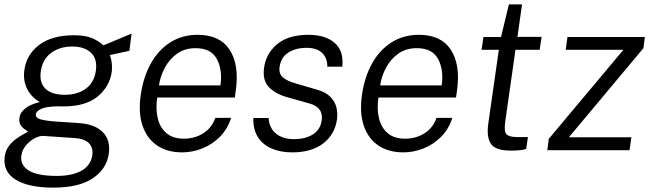

<svg xmlns="http://www.w3.org/2000/svg" viewBox="-20 -686 2972 877"><path d="M223 171Q111 171 51.8 134.8Q-7.5 98.5 1.5 29.5Q5 2 19.8 -18Q34.5 -38 53 -51.2Q71.5 -64.5 87 -72.8Q102.5 -81 108 -85Q101 -90 90.5 -97.5Q80 -105 73 -117.2Q66 -129.5 69 -149Q71.5 -171 94.5 -190Q117.5 -209 161.5 -220Q123 -242 104 -280Q85 -318 91 -364Q100.5 -436.5 158.8 -480.8Q217 -525 318.5 -525Q366.5 -525 397.2 -513Q428 -501 452.5 -479Q460.5 -482 477.8 -489.2Q495 -496.5 515.5 -505.2Q536 -514 553.8 -521.2Q571.5 -528.5 581 -532.5L571 -454L482 -434.5Q495 -398.5 490.5 -358.5Q481 -290.5 426 -245.2Q371 -200 271.5 -200Q265.5 -200 258.2 -200Q251 -200 247 -200.5Q190 -199.5 167.5 -188.5Q145 -177.5 143.5 -164Q142.5 -148.5 162.5 -141.8Q182.5 -135 232 -131Q251.5 -129.5 278.5 -128Q305.5 -126.5 338 -124Q412 -119.5 448.8 -83.2Q485.5 -47 477 16Q467.5 85 404.5 128Q341.5 171 223 171ZM276.5 -253Q333.5 -253 372 -281Q410.5 -309 418 -363.5Q425 -418 395 -445.8Q365 -473.5 310 -473.5Q252.5 -473.5 213 -444Q173.5 -414.5 166 -358Q159.5 -307.5 188.2 -280.2Q217 -253 276.5 -253ZM239.5 117.5Q310.5 117.5 353 93.2Q395.5 69 402 20.5Q406 -11 386.2 -31.8Q366.5 -52.5 320.5 -55.5L179 -65Q161.5 -66.5 139 -54.8Q116.5 -43 98.8 -22.2Q81 -1.5 77.5 25.5Q72 68 111.2 92.8Q150.5 117.5 239.5 117.5Z M812 10Q744.5 10 698 -21.2Q651.5 -52.5 631.2 -111.5Q611 -170.5 623 -253.5Q635 -336 669.8 -397.5Q704.5 -459 758.8 -493Q813 -527 883 -527Q984 -527 1028.8 -458.8Q1073.5 -390.5 1057 -272.5L1052.5 -240.5H698Q690.5 -188.5 700.5 -146Q710.5 -103.5 740 -78Q769.5 -52.5 820 -52.5Q869.5 -52.5 908.5 -77.2Q947.5 -102 963.5 -147.5H1035.5Q1019 -95.5 983.8 -60.5Q948.5 -25.5 903.5 -7.8Q858.5 10 812 10ZM706 -296H987Q997 -368 970.2 -417Q943.5 -466 873.5 -466Q824 -466 788.8 -440.8Q753.5 -415.5 732.8 -376.5Q712 -337.5 706 -296Z M1314.5 10Q1263 10 1222.5 -6.8Q1182 -23.5 1159 -58.2Q1136 -93 1137 -147H1207Q1210 -100.5 1241 -75.5Q1272 -50.5 1323 -50.5Q1374.5 -50.5 1409 -71.8Q1443.5 -93 1449.5 -137Q1457.5 -195.5 1394.5 -213L1293.5 -241.5Q1238 -257 1208.2 -288Q1178.5 -319 1186 -375.5Q1195 -442 1246.2 -484.5Q1297.5 -527 1389 -527Q1466 -527 1508.5 -490.2Q1551 -453.5 1543.5 -381.5H1475Q1475.5 -421 1451.5 -444.2Q1427.5 -467.5 1380 -467.5Q1331 -467.5 1297 -445.8Q1263 -424 1257 -379.5Q1253 -349.5 1272 -332.8Q1291 -316 1330 -305L1428 -276.5Q1469 -265 1490 -242.8Q1511 -220.5 1517 -194Q1523 -167.5 1519.5 -141.5Q1509.5 -71.5 1456.2 -30.8Q1403 10 1314.5 10Z M1822.5 10Q1755 10 1708.5 -21.2Q1662 -52.5 1641.8 -111.5Q1621.5 -170.5 1633.5 -253.5Q1645.5 -336 1680.2 -397.5Q1715 -459 1769.2 -493Q1823.5 -527 1893.5 -527Q1994.5 -527 2039.2 -458.8Q2084 -390.5 2067.5 -272.5L2063 -240.5H1708.5Q1701 -188.5 1711 -146Q1721 -103.5 1750.5 -78Q1780 -52.5 1830.5 -52.5Q1880 -52.5 1919 -77.2Q1958 -102 1974 -147.5H2046Q2029.5 -95.5 1994.2 -60.5Q1959 -25.5 1914 -7.8Q1869 10 1822.5 10ZM1716.5 -296H1997.5Q2007.5 -368 1980.8 -417Q1954 -466 1884 -466Q1834.5 -466 1799.2 -440.8Q1764 -415.5 1743.2 -376.5Q1722.5 -337.5 1716.5 -296Z M2314 2Q2243 2 2222.2 -29.2Q2201.5 -60.5 2210.5 -122.5L2258.5 -458.5H2179.5L2188.5 -517H2268.5L2304.5 -666H2364.5L2343.5 -517.5H2454L2445 -458.5H2334.5L2287.5 -128.5Q2281.5 -83.5 2294.2 -71.8Q2307 -60 2341.5 -60H2391.5L2383.5 -6Q2363 2 2314 2Z M2480 0 2486.5 -51.5 2827.5 -458.5H2564L2572 -517H2925.5L2919 -466L2578.5 -59H2864L2855.5 0Z"/></svg>

Font: Public Sans Light
Style: Italic
Weight: 300
Italic angle: -8°
Designer: The Public Sans project authors (U.S. Web Design System). Libre Franklin designed by Pablo Impallari and Rodrigo Fuenzal
Version: Version 1.007; ttfautohint (v1.8.1) -l 8 -r 50 -G 200 -x 14 